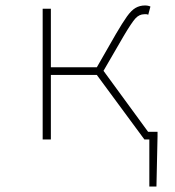

<svg xmlns="http://www.w3.org/2000/svg" viewBox="-20 -510 640 702"><path d="M526 172V0H516V-28H556V-12L552 172ZM136 0V-478H166V-264H349L542 0H508L334 -236H166V0ZM352 -240 322 -243 404 -386Q428 -427 444 -449.5Q460 -472 475.5 -481Q491 -490 510 -490Q522 -490 530 -486L522 -456Q518 -458 515.5 -458Q513 -458 508 -458Q489 -458 475 -442.5Q461 -427 432 -378Z"/></svg>

Font: Source Code Pro ExtraLight
Style: Regular
Weight: 200
Monospace: yes
Designer: Paul D. Hunt, Teo Tuominen
Foundry: Adobe
Version: Version 1.026;hotconv 1.1.0;makeotfexe 2.6.0